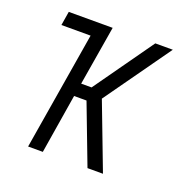

<svg xmlns="http://www.w3.org/2000/svg" viewBox="-99 -615 699 711"><g transform="rotate(20 250.0 -260.0)"><path d="M84 0 161 -465H46L55 -520H228L189 -286H230L396 -520H465L280 -260L379 0H318L229 -234H180L142 0Z"/></g></svg>

Font: Iosevka Term Curly Lt Obl
Style: Regular
Weight: 300
Italic angle: -9°
Designer: Belleve Invis
Foundry: Belleve Invis
Version: Version 32.3.0